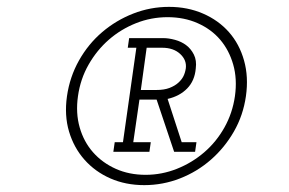

<svg xmlns="http://www.w3.org/2000/svg" viewBox="-20 -652 841 559"><path d="M400 -113Q346 -113 301.5 -132.5Q257 -152 226 -187Q195 -222 181 -269Q167 -316 175 -372Q183 -428 210 -476Q237 -524 277.5 -558.5Q318 -593 368 -612.5Q418 -632 472 -632Q526 -632 571 -612.5Q616 -593 646.5 -558.5Q677 -524 690.5 -476Q704 -428 696 -372Q688 -316 661 -269Q634 -222 594 -187Q554 -152 504 -132.5Q454 -113 400 -113ZM404 -143Q451 -143 495 -160.5Q539 -178 574.5 -208.5Q610 -239 633.5 -281Q657 -323 664 -372Q671 -422 659 -464Q647 -506 621 -536.5Q595 -567 555.5 -584.5Q516 -602 468 -602Q420 -602 376 -584.5Q332 -567 297 -536.5Q262 -506 238 -464Q214 -422 207 -372Q200 -323 212 -281Q224 -239 251 -208.5Q278 -178 317 -160.5Q356 -143 404 -143ZM314 -238H338L377 -513H352L356 -541H456Q471 -541 489.5 -536Q508 -531 522 -520.5Q536 -510 544.5 -493Q553 -476 550 -453Q547 -417 525 -394.5Q503 -372 468 -364L509 -238H552L548 -210H487L436 -362Q430 -362 426 -362Q422 -362 415 -362H386L368 -238H419L415 -210H310ZM390 -390H435Q458 -390 473.5 -396Q489 -402 499 -411Q509 -420 514 -430Q519 -440 521 -453Q524 -477 504.5 -495Q485 -513 452 -513H407Z"/></svg>

Font: Josefin Slab SemiBold
Style: Italic
Weight: 600
Italic angle: -12°
Designer: Santiago Orozco
Foundry: Typemade
Version: Version 2.000